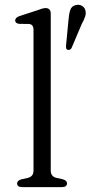

<svg xmlns="http://www.w3.org/2000/svg" viewBox="-20 -765 371 785"><path d="M187.5 -709V-67.5Q187.5 -43 211.5 -37.5L235.5 -32.5Q254 -27 254 -15.5Q254 0 233 0H70Q50 0 50 -15.5Q50 -27 68 -32L93 -37.5Q117 -43 117 -67.5V-643Q117 -665.5 98.5 -667L58.5 -667.5Q42 -669.5 42 -681.5Q42 -693 60.5 -699.5L129.5 -722Q141.5 -726.5 150.5 -729.2Q159.5 -732 166 -732Q187.5 -732 187.5 -709ZM260 -683Q262 -709 267.5 -724.8Q273 -740.5 290.5 -744.5Q304.5 -747.5 315.2 -741Q326 -734.5 329 -723Q332.5 -710.5 328 -697Q323.5 -683.5 314.5 -667.5L272.5 -568.5Q266 -558.5 256.5 -561.5Q251.5 -563 250.5 -568Q249.5 -573 250 -578.5Z"/></svg>

Font: Fraunces 9pt S050 Light
Style: Regular
Weight: 300
Version: Version 1.000; ttfautohint (v1.8.3)